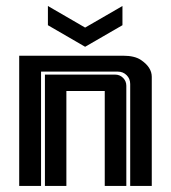

<svg xmlns="http://www.w3.org/2000/svg" viewBox="-20 -610 561 630"><path d="M381.8 -590.3V-527.3L259.3 -456.5L137.2 -527.3V-590.3L259.3 -519.5ZM357.9 -365.2Q373 -365.2 383.8 -354.5Q394.5 -343.8 394.5 -328.6V0H323.7V-311.5H197.8V0H127.4V-365.2ZM383.8 -427.2Q421.4 -427.2 441.9 -413.6Q478 -389.6 478 -357.9V0H407.2V-334.5Q407.2 -351.6 395.5 -363.3Q383.8 -375 366.7 -375H114.7V0H43V-427.2Z"/></svg>

Font: Ebtekar Inline 2
Style: Inline-2
Weight: 500
Designer: Arman Khorramak
Foundry: Arman Khorramak
Version: Version 2.000